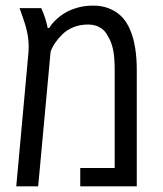

<svg xmlns="http://www.w3.org/2000/svg" viewBox="-20 -660 578 680"><path d="M37.6 0 80.1 -466.3Q81.1 -474.1 81.3 -481.9Q81.5 -489.7 81.5 -497.1Q81.5 -512.7 79.3 -528.3Q77.1 -543.9 72.3 -562Q71.3 -566.9 68.6 -575.2Q65.9 -583.5 63.2 -591.3Q60.5 -599.1 59.1 -603.5Q56.6 -610.4 54.2 -617.4Q51.8 -624.5 49.3 -631.3H126Q134.3 -613.3 140.1 -595Q146 -576.7 148.9 -561H154.3Q161.1 -573.2 176 -587.9Q190.9 -602.5 207 -612.3Q223.1 -623 250.2 -631.6Q277.3 -640.1 309.6 -640.1Q340.8 -640.1 365 -630.6Q389.2 -621.1 406.2 -605.5Q418.5 -594.2 428 -579.3Q437.5 -564.5 443.8 -546.9Q454.1 -521 459.2 -486.8Q464.4 -452.6 464.4 -412.1V0H264.2V-64.9H386.2V-412.1Q386.2 -457.5 380.4 -484.6Q374.5 -511.7 363.8 -528.8Q356 -545.4 344.5 -555.2Q333 -564.9 319.8 -569.1Q306.6 -573.2 292.5 -573.2Q263.2 -573.2 239.7 -563.5Q216.3 -553.7 201.7 -539.1Q187 -524.9 176.3 -509.5Q165.5 -494.1 159.2 -477.1L115.2 0Z"/></svg>

Font: Open Sans SemiCondensed
Style: Regular
Weight: 400
Width: 4
Designer: Monotype Design Team
Foundry: Monotype Imaging Inc.
Version: Version 3.000